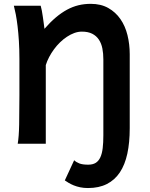

<svg xmlns="http://www.w3.org/2000/svg" viewBox="-20 -745 778 995"><path d="M190.9 -715.3Q193.8 -705.6 196.8 -689.9Q199.7 -674.3 202.1 -657.2Q204.6 -640.1 206.8 -623.5Q209 -606.9 210.4 -595.7Q240.2 -629.9 269 -654.3Q297.9 -678.7 327.1 -694.6Q356.4 -710.4 386.7 -717.8Q417 -725.1 450.2 -725.1Q502.9 -725.1 541 -703.6Q579.1 -682.1 604 -646.2Q628.9 -610.4 640.6 -563Q652.3 -515.6 652.3 -463.9V-80.6Q652.3 -6.3 639.9 51.3Q627.4 108.9 601.1 148.4Q574.7 188 533.7 208.7Q492.7 229.5 436 229.5Q414.1 229.5 395.5 225.6Q377 221.7 362.1 215.6Q347.2 209.5 335.7 202.6Q324.2 195.8 315.9 189.9L364.3 85.4Q375 95.7 391.6 102.1Q408.2 108.4 437 108.4Q460.9 108.4 476.1 98.9Q491.2 89.4 500 70.3Q508.8 51.3 512.2 22.7Q515.6 -5.9 515.6 -43.9V-437Q515.6 -467.8 510.5 -493.9Q505.4 -520 492.4 -539.6Q479.5 -559.1 458 -570.1Q436.5 -581.1 404.3 -581.1Q384.8 -581.1 365.2 -574Q345.7 -566.9 326.9 -554.4Q308.1 -542 291 -525.4Q273.9 -508.8 259.8 -489.5Q245.6 -470.2 234.6 -449.2Q223.6 -428.2 217.3 -407.7V0H71.8Q78.1 -35.2 79.3 -100.3Q80.6 -165.5 80.6 -252V-439.5Q80.6 -489.7 77.9 -532.5Q75.2 -575.2 71 -609.6Q66.9 -644 61.8 -670.4Q56.6 -696.8 51.8 -715.3Z"/></svg>

Font: Andika New Basic
Style: Bold
Weight: 700
Designer: Victor Gaultney, Annie Olsen, Pablo Ugerman
Foundry: SIL International
Version: Version 5.500; ttfautohint (v1.8.3)